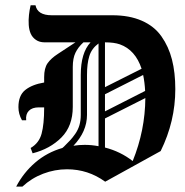

<svg xmlns="http://www.w3.org/2000/svg" viewBox="-20 -674 696 721"><path d="M95 -118.3Q126.7 -136.7 136.2 -172.1Q145.8 -207.5 145.8 -268.3V-270.8H125.8Q100.8 -270.8 88.3 -257.9Q75.8 -245 78.3 -222.5H62.5Q49.2 -245.8 49.2 -271.7Q49.2 -315.8 75 -336.2Q100.8 -356.7 145.8 -364.2Q145.8 -367.5 145.8 -374.2Q145.8 -380.8 145.8 -384.2Q145.8 -418.3 158.8 -436.7Q171.7 -455 197.5 -471.7L263.3 -515H147.5Q128.3 -515 115 -524.2Q101.7 -533.3 95.4 -547.5Q89.2 -561.7 87.9 -580.4Q86.7 -599.2 88.8 -617.9Q90.8 -636.7 95 -654.2H113.3Q120.8 -616.7 174.2 -616.7H401.7Q465.8 -616.7 512.5 -596.2Q559.2 -575.8 586.2 -537.5Q613.3 -499.2 625.8 -450.4Q638.3 -401.7 638.3 -339.2Q638.3 -218.3 583.3 -106.7L375 8.3Q310.8 -38.3 231.7 -38.3Q185.8 -38.3 142.1 -21.7Q98.3 -5 64.2 26.7H40.8Q68.3 -25.8 112.5 -63.8Q156.7 -101.7 214.2 -118.3Q215.8 -120 220 -123.3Q235 -138.3 243.3 -147.1Q251.7 -155.8 262.5 -171.2Q273.3 -186.7 278.3 -204.2Q283.3 -221.7 283.3 -242.5V-392.5Q283.3 -475.8 320 -515H293.3Q273.3 -496.7 263.3 -475.8Q253.3 -455 253.3 -422.5V-357.5V-272.5Q253.3 -200.8 210.8 -157.9Q168.3 -115 102.5 -98.3ZM374.2 -120Q432.5 -105 478.3 -69.2Q525 -184.2 525.8 -305.8L374.2 -229.2ZM374.2 -515V-346.7L511.7 -415.8Q488.3 -486.7 430 -507.5Q408.3 -515 374.2 -515ZM350 -125V-510.8Q337.5 -501.7 328.8 -490Q320 -478.3 315.4 -463.3Q310.8 -448.3 308.8 -431.2Q306.7 -414.2 306.7 -392.5V-242.5Q306.7 -180 255.8 -126.7Q276.7 -130 298.3 -130Q324.2 -130 350 -125ZM374.2 -320Q374.2 -309.2 374.2 -287.9Q374.2 -266.7 374.2 -255.8L525 -332.5Q523.3 -365 517.5 -392.5Z"/></svg>

Font: Chomsky
Style: Regular
Weight: 400
Version: Version 2.3